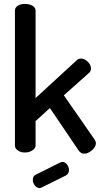

<svg xmlns="http://www.w3.org/2000/svg" viewBox="-20 -776 520 977"><path d="M315 117 194 177Q187 181 182 181Q168 181 157.5 168Q147 155 147 139Q147 120 162 113L286 51Q292 48 297 48Q311 48 321 61Q331 74 331 89Q331 108 315 117ZM434 -406 305 -291 462 -65Q468 -56 468 -47Q468 -29 448 -11.5Q428 6 409 6Q392 6 381 -9L234 -226L161 -160V-35Q161 -22 145 -11Q129 0 107 0Q85 0 70.5 -10.5Q56 -21 56 -35V-722Q56 -737 70 -746.5Q84 -756 107 -756Q130 -756 145.5 -746.5Q161 -737 161 -722V-277L370 -469Q379 -478 392 -478Q410 -478 426.5 -462Q443 -446 443 -428Q443 -415 434 -406Z"/></svg>

Font: AkaAcidDosis
Style: SemiBold
Weight: 600
Designer: Edgar Tolentino, Pablo Impallari, Igino Marini, Cyberella
Foundry: Edgar Tolentino, Pablo Impallari, Igino Marini, Cyberella
Version: Version 1.007